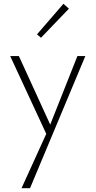

<svg xmlns="http://www.w3.org/2000/svg" viewBox="-20 -708 506 1017"><path d="M345 -662 197 -508 176 -526 316 -688ZM390 -411H432L139 289H94L225 1L34 -411H80L246 -48Z"/></svg>

Font: EauTestText Light
Style: Regular
Weight: 300
Designer: Christian Thalmann (Catharsis Fonts)
Version: Version 0.001;PS 000.001;hotconv 1.0.88;makeotf.lib2.5.64775